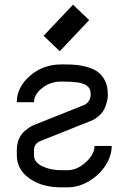

<svg xmlns="http://www.w3.org/2000/svg" viewBox="-20 -787 565 819"><path d="M234.9 -568.4 166 -634.3 291.5 -767.1 360.4 -701.2ZM51.8 -351.1Q51.8 -415 107.9 -463.6Q164.1 -512.2 240.7 -512.2H251Q280.8 -512.2 303.7 -510.3Q326.7 -508.3 353.5 -500.5Q380.4 -492.7 398.2 -479.5Q416 -466.3 428 -442.4Q439.9 -418.5 439.9 -385.3V-379.4Q439.9 -370.1 437.3 -357.9Q434.6 -345.7 428 -328.6Q421.4 -311.5 405.3 -295.7Q389.2 -279.8 366.7 -271L153.8 -186Q125 -174.8 125 -147V-124.5Q125 -95.2 159.9 -78.1Q194.8 -61 240.7 -61H267.6Q309.1 -61 346.2 -95.2Q383.3 -129.4 383.3 -164.6H456.5Q456.5 -122.6 430.2 -81.5Q403.8 -40.5 359.6 -14.2Q315.4 12.2 267.6 12.2H240.7Q159.2 12.2 105.5 -25.9Q51.8 -64 51.8 -124.5V-147Q51.8 -173.3 61 -194.6Q70.3 -215.8 85 -228Q99.6 -240.2 108.6 -245.6Q117.7 -251 126.5 -254.4L339.4 -339.4Q350.1 -343.8 357.7 -354.5Q365.2 -365.2 366.7 -379.4V-385.3Q366.7 -398.4 362.5 -407.2Q358.4 -416 346.9 -423.8Q335.4 -431.6 311.5 -435.3Q287.6 -439 251 -439H240.7Q194.8 -439 159.9 -411.6Q125 -384.3 125 -351.1Z"/></svg>

Font: Anka/Coder Condensed
Style: Regular
Weight: 400
Width: 4
Monospace: yes
Version: Version 1.100